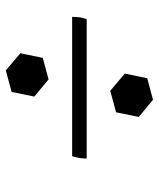

<svg xmlns="http://www.w3.org/2000/svg" viewBox="37 -695 546 660"><g transform="rotate(-90 310.0 -365.0)"><path d="M574 -340H95Q95 -353 97 -365Q99 -377 103 -390H582Q582 -377 580.5 -365Q579 -353 574 -340ZM328 -259 387 -209 371 -132 297 -112 238 -161 254 -239ZM398 -618 457 -568 441 -491 367 -471 308 -520 324 -598Z"/></g></svg>

Font: Poltawski Nowy
Style: Bold Italic
Weight: 700
Italic angle: -12°
Designer: Adam Pótawski, Mateusz Machalski, Borys Kosmynka, Ania Wieluska
Foundry: Capitalics.wtf
Version: Version 1.001;gftools[0.9.25]